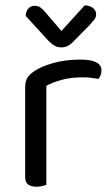

<svg xmlns="http://www.w3.org/2000/svg" viewBox="-20 -700 422 725"><path d="M155 -376V-218H75V-370Q75 -393 83.5 -406.5Q92 -420 112 -433Q138 -450 183 -462.5Q228 -475 283 -475Q363 -475 363 -435Q363 -425 360 -416.5Q357 -408 352 -402Q342 -404 326 -406Q310 -408 294 -408Q248 -408 213 -398.5Q178 -389 155 -376ZM75 -264 155 -252V-2Q150 0 140 2.5Q130 5 118 5Q97 5 86 -3.5Q75 -12 75 -31ZM151 -654 212 -583 300 -680Q320 -679 331.5 -669.5Q343 -660 343 -646Q343 -635 336 -626Q329 -617 318 -605L255 -541Q245 -531 235 -526Q225 -521 211 -521Q202 -521 193.5 -524Q185 -527 177.5 -533Q170 -539 162 -547L77 -640Q77 -650 81 -658.5Q85 -667 92.5 -672.5Q100 -678 110 -678Q123 -678 131.5 -672.5Q140 -667 151 -654Z"/></svg>

Font: Baloo Bhaijaan 2
Style: Regular
Weight: 400
Designer: Sanskriti Dholi, Noopur Datye and Ek Type
Foundry: Ek Type
Version: Version 1.701